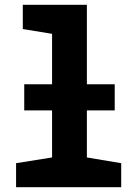

<svg xmlns="http://www.w3.org/2000/svg" viewBox="-20 -780 570 800"><path d="M47 0H485V-100L342 -124V-320H458V-429H342V-760H75V-659L197 -639V-429H81V-320H197V-124L47 -100Z"/></svg>

Font: Noto Sans Mono Condensed ExtraBold
Style: Regular
Weight: 800
Width: 3
Designer: Monotype Design Team
Foundry: Monotype Imaging Inc.
Version: Version 2.014